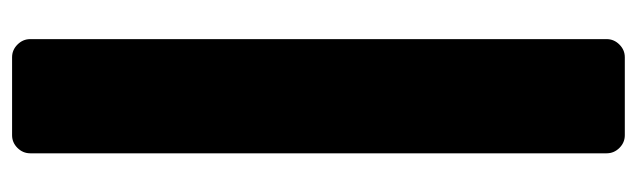

<svg xmlns="http://www.w3.org/2000/svg" viewBox="-392 -478 1064 321"><g transform="rotate(90 140.5 -317.0)"><path d="M44.9 -798.8Q44.9 -811 54 -820.1Q63 -829.1 75.2 -829.1H205.6Q217.8 -829.1 226.8 -820.1Q235.8 -811 235.8 -798.8V165Q235.8 177.2 226.8 186.3Q217.8 195.3 205.6 195.3H75.2Q63 195.3 54 186.3Q44.9 177.2 44.9 165Z"/></g></svg>

Font: Akaash Gobhi Moti
Style: Regular
Weight: 400
Designer: Kulbir Singh Thind, MD
Foundry: Punjab Online
Version: Version 1.200